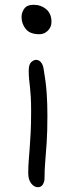

<svg xmlns="http://www.w3.org/2000/svg" viewBox="-20 -522 305 802"><path d="M138 260Q123 260 110.5 244.5Q98 229 98 201Q98 173 100 148.5Q102 124 104 97Q106 70 108 33.5Q110 -3 110 -55Q110 -94 108.5 -118.5Q107 -143 105 -160Q103 -177 101.5 -192Q100 -207 100 -227Q100 -253 110.5 -262.5Q121 -272 131 -272Q142 -272 150.5 -262.5Q159 -253 162 -236Q172 -178 175 -133Q178 -88 178 -41Q178 28 175 73Q172 118 169 152.5Q166 187 166 223Q166 237 159 248.5Q152 260 138 260ZM145 -379Q105 -379 87.5 -401Q70 -423 70 -451Q70 -470 81.5 -486Q93 -502 120 -502Q151 -502 173 -483.5Q195 -465 195 -431Q195 -409 180 -394Q165 -379 145 -379Z"/></svg>

Font: Shantell Sans Light
Style: Regular
Weight: 300
Designer: Stephen Nixon, Anya Danilova, Shantell Martin
Foundry: Arrow Type
Version: Version 1.011;[c5ecc13dd]